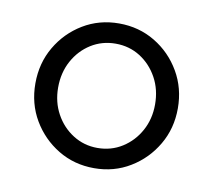

<svg xmlns="http://www.w3.org/2000/svg" viewBox="-54 -771 572 515"><g transform="rotate(10 232.0 -514.0)"><path d="M232.2 -317Q178 -317 134.1 -343.5Q90.2 -370.1 64.1 -414.4Q38 -458.8 38 -513.9Q38 -569 64 -613.5Q90 -658 133.8 -684.5Q177.6 -711 231.8 -711Q286 -711 330 -684.5Q374 -658 400 -613.3Q426 -568.7 426 -513.8Q426 -459 399.9 -414.6Q373.9 -370.1 330.1 -343.6Q286.4 -317 232.2 -317ZM231.5 -372Q269 -372 299 -391Q329 -410 346.5 -442Q364 -474 364 -513.5Q364 -554 346.4 -586.1Q328.7 -618.3 298.9 -637.2Q269.1 -656 232 -656Q195 -656 165 -637.2Q135 -618.3 117.5 -586.1Q100 -554 100 -513.5Q100 -474 117.5 -442Q135 -410 165 -391Q195 -372 231.5 -372Z"/></g></svg>

Font: Red Hat Display
Style: Regular
Weight: 300
Designer: Pentagram, MCKL
Foundry: Pentagram, MCKL
Version: Version 1.023